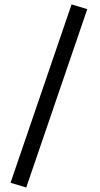

<svg xmlns="http://www.w3.org/2000/svg" viewBox="-20 -731 444 854"><path d="M368.2 -690.4 298.3 -711.4 26.9 82 96.7 103Z"/></svg>

Font: Literata
Style: Regular
Weight: 400
Designer: Latin by Veronika Burian and Jose Scaglione. Greek by Irene Vlachou. Cyrillic by Vera Evstafieva.
Foundry: TypeTogether
Version: Version 3.002